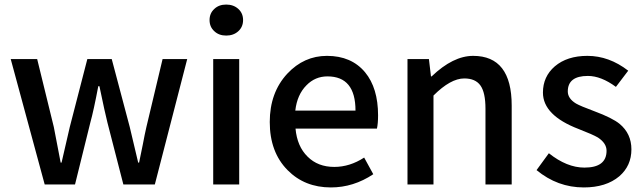

<svg xmlns="http://www.w3.org/2000/svg" viewBox="-20 -809 2824 842"><path d="M27 -550H143L216 -252L246 -96H250L286 -252L363 -550H470L549 -252L586 -96H590L606 -174Q615 -222 622 -252L693 -550H801L659 0H521L451 -272Q441 -311 416 -431H411Q391 -325 376 -271L309 0H176Z M915 -550H1029V0H915ZM920 -672Q899 -691 899 -721Q899 -751 920 -770Q940 -789 972 -789Q1004 -789 1025 -770Q1046 -751 1046 -721Q1046 -691 1025 -672Q1004 -653 972 -653Q940 -653 920 -672Z M1241 -63Q1163 -142 1163 -274Q1163 -403 1240 -486Q1313 -564 1414 -564Q1521 -564 1581 -492Q1638 -423 1638 -303Q1638 -267 1633 -245H1276Q1283 -167 1329 -122Q1374 -77 1446 -77Q1514 -77 1577 -118L1617 -45Q1530 13 1431 13Q1316 13 1241 -63ZM1539 -324Q1539 -474 1416 -474Q1362 -474 1324 -435Q1283 -394 1275 -324Z M1767 -550H1861L1870 -474H1873Q1967 -564 2055 -564Q2224 -564 2224 -346V0H2109V-332Q2109 -403 2087 -434Q2065 -465 2016 -465Q1956 -465 1881 -390V0H1767Z M2333 -63 2387 -137Q2466 -74 2543 -74Q2640 -74 2640 -148Q2640 -181 2602 -206Q2580 -219 2518 -243Q2361 -303 2361 -403Q2361 -473 2413 -518Q2467 -564 2556 -564Q2651 -564 2735 -499L2681 -428Q2616 -476 2558 -476Q2470 -476 2470 -408Q2470 -377 2506 -355Q2525 -344 2587 -321Q2665 -292 2697 -266Q2749 -223 2749 -154Q2749 -82 2696 -36Q2638 13 2540 13Q2425 13 2333 -63Z"/></svg>

Font: `nÑOSM
Style: Regular
Weight: 500
Designer: Ryoko NISHIZUKA ¬âXZm¬º[P (kana & ideographs); Paul D. Hunt (Latin, Greek & Cyrillic); Wenlong ZHANG _ e¬á¬ü¬ô (bopomof
Foundry: Adobe Systems Incorporated
Version: Version 1.00 June 24, 2014, initial release